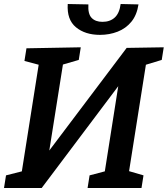

<svg xmlns="http://www.w3.org/2000/svg" viewBox="-20 -938 837 958"><path d="M0 0 10 -63 89 -83 173 -615 102 -634 112 -697 383 -702 373 -639 294 -616 226 -187 612 -699 797 -702 787 -639 708 -615 624 -84 696 -63 686 0H417L427 -63L503 -83L570 -508L188 0ZM479 -764Q405 -764 359 -802Q313 -840 318 -918L421 -916Q418 -869 437 -849Q456 -829 491 -829Q529 -829 552.5 -850.5Q576 -872 582 -918L671 -916Q663 -863 635.5 -829.5Q608 -796 567 -780Q526 -764 479 -764Z"/></svg>

Font: Bitter SemiBold
Style: Italic
Weight: 600
Italic angle: -9°
Designer: Sol Matas, and Bitter project Authors
Foundry: Sol Matas
Version: Version 2.001